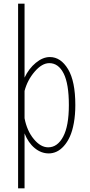

<svg xmlns="http://www.w3.org/2000/svg" viewBox="-20 -820 490 1040"><path d="M78 200V-800H113V-399.5Q136 -448.5 174 -479.8Q212 -511 250 -511Q309 -511 348.5 -445.5Q388 -380 388 -251Q388 -198 380 -153.8Q372 -109.5 358.2 -79.5Q344.5 -49.5 325.8 -28.8Q307 -8 286.5 1.5Q266 11 244 11Q203 11 168 -17.8Q133 -46.5 113 -97.5V200ZM247 -478Q207.5 -478 168 -432.2Q128.5 -386.5 113 -327.5V-179.5Q126 -111.5 163 -66.8Q200 -22 241 -22Q291 -22 322 -79.5Q353 -137 353 -251Q353 -366 324.8 -422Q296.5 -478 247 -478Z"/></svg>

Font: League Mono Condensed Thin
Style: Regular
Weight: 100
Width: 1
Designer: Tyler Finck
Foundry: The League of Moveable Type / Tyler Finck
Version: Version 2.210